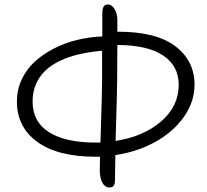

<svg xmlns="http://www.w3.org/2000/svg" viewBox="-20 -786 920 854"><path d="M404.8 -88.9Q236.8 -88.9 146 -154.8Q55.2 -220.7 55.2 -335Q55.2 -386.7 76.4 -432.4Q97.7 -478 134.3 -511.5Q170.9 -544.9 219.2 -569.8Q267.6 -594.7 322.5 -608.2Q377.4 -621.6 435.1 -624V-725.1Q435.1 -746.1 440.7 -756.1Q446.3 -766.1 460 -766.1Q477.1 -766.1 489.5 -745.6Q502 -725.1 502 -695.8V-645Q673.3 -645.5 759.3 -580.8Q845.2 -516.1 845.2 -409.2Q845.2 -334 798.6 -267.1Q752 -200.2 671.9 -155.5Q591.8 -110.8 493.2 -96.2Q491.2 -14.2 491.2 19Q491.2 47.9 466.8 47.9Q447.3 47.9 435.5 27.1Q423.8 6.3 423.8 -28.8Q423.8 -65.9 424.8 -88.9ZM501 -422.9Q501 -383.8 494.1 -159.2Q617.7 -178.2 696.3 -245.6Q774.9 -313 774.9 -409.2Q774.9 -492.7 705.8 -539.1Q636.7 -585.4 502 -585.9Q501 -526.9 501 -422.9ZM125 -335Q125 -244.1 198 -198Q271 -151.9 404.8 -151.9H426.8Q434.1 -381.3 434.1 -428.2V-560.1Q379.4 -555.7 333 -544.9Q286.6 -534.2 247.8 -515.9Q209 -497.6 182.1 -472.2Q155.3 -446.8 140.1 -411.9Q125 -377 125 -335Z"/></svg>

Font: Shantell Sans Irregular
Style: Regular
Weight: 300
Designer: Stephen Nixon, Anya Danilova, Shantell Martin
Foundry: Arrow Type
Version: Version 1.006;[9816181b4]